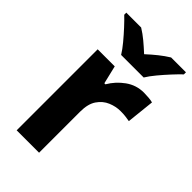

<svg xmlns="http://www.w3.org/2000/svg" viewBox="-233 -840 915 915"><g transform="rotate(45 224.0 -383.0)"><path d="M73 0V-546H188L210 -454H217Q242 -497 283 -526.5Q324 -556 375 -556Q390 -556 407.5 -554.5Q425 -553 435 -550L420 -409Q409 -411 394 -413Q379 -415 358 -415Q327 -415 296 -402Q265 -389 244.5 -359Q224 -329 224 -277V0ZM171 -606Q157 -629 134.5 -656Q112 -683 88.5 -708.5Q65 -734 46 -752V-766H146Q172 -750 196 -730Q220 -710 246 -686Q272 -710 297 -730Q322 -750 348 -766H448V-752Q430 -735 406 -709Q382 -683 359.5 -656Q337 -629 323 -606Z"/></g></svg>

Font: Noto Sans Symbols
Style: Bold
Weight: 700
Version: Version 2.002